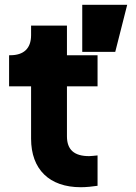

<svg xmlns="http://www.w3.org/2000/svg" viewBox="-20 -777 569 803"><path d="M462 -560 512 -757H324V-560ZM318 6C341 6 368 3 388 0V-127C375 -126 362 -124 353 -124C290 -124 260 -151 260 -207V-416H388V-546H260V-670H110V-630C110 -574 79 -546 23 -546H18V-416H110V-197C110 -69 186 6 318 6Z"/></svg>

Font: Plus Jakarta Sans ExtraBold
Style: Regular
Weight: 800
Designer: Gumpita Rahayu
Foundry: Tokotype
Version: Version 2.071;gftools[0.9.30]